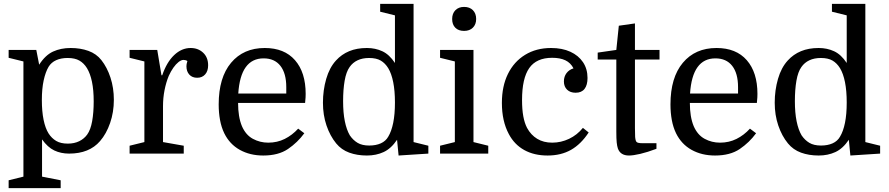

<svg xmlns="http://www.w3.org/2000/svg" viewBox="-20 -800 4629 1000"><path d="M199 120 296 139V180H25V139L102 120V-480L25 -499V-540H169L184 -463Q216 -513 256.5 -531.5Q297 -550 348 -550Q399 -550 440.5 -535Q482 -520 508 -487Q538 -449 555.5 -395.5Q573 -342 573 -280Q573 -216 553.5 -159.5Q534 -103 501 -65Q445 0 340 0Q297 0 262.5 -16.5Q228 -33 199 -74ZM198 -279Q198 -220 207 -176Q216 -132 233 -105Q249 -80 272.5 -66Q296 -52 333 -52Q367 -52 392.5 -64.5Q418 -77 434 -99Q452 -124 460 -169Q468 -214 468 -272Q468 -331 459 -374Q450 -417 433 -445Q417 -471 393.5 -484.5Q370 -498 332 -498Q298 -498 272.5 -486.5Q247 -475 233 -452Q217 -425 207.5 -381.5Q198 -338 198 -279Z M956 -482Q952 -485 946.5 -486.5Q941 -488 936 -488Q924 -488 910 -477Q896 -466 883 -447.5Q870 -429 859 -405Q845 -371 837 -330.5Q829 -290 829 -247V-60L937 -41V0H655V-41L732 -60V-480L655 -499V-540H799L821 -408H825Q848 -476 887 -513Q926 -550 973 -550Q1012 -550 1038 -525.5Q1064 -501 1064 -460Q1064 -430 1048.5 -412.5Q1033 -395 1007 -395Q981 -395 966 -411.5Q951 -428 951 -455Q951 -461 952 -466.5Q953 -472 956 -482Z M1569 -264H1220Q1220 -191 1240 -143Q1260 -97 1297 -77Q1334 -57 1377 -57Q1424 -57 1463 -76.5Q1502 -96 1533 -130L1565 -106Q1530 -58 1480 -24Q1430 10 1351 10Q1282 10 1229 -19.5Q1176 -49 1148 -106Q1133 -137 1126 -175Q1119 -213 1119 -256Q1119 -396 1183.5 -473Q1248 -550 1359 -550Q1461 -550 1516.5 -486.5Q1572 -423 1572 -311Q1572 -301 1571.5 -292.5Q1571 -284 1569 -264ZM1353 -496Q1233 -496 1221 -313H1471V-346Q1471 -418 1440.5 -457Q1410 -496 1353 -496Z M1662 -265Q1662 -330 1679 -389Q1696 -448 1730 -485Q1759 -517 1799 -533.5Q1839 -550 1891 -550Q1935 -550 1971.5 -533Q2008 -516 2037 -472V-720L1960 -739V-780H2134V-60L2211 -41V0L2056 10L2048 -72Q2017 -26 1978 -8Q1939 10 1891 10Q1840 10 1799 -5Q1758 -20 1731 -53Q1699 -92 1680.5 -146.5Q1662 -201 1662 -265ZM2037 -266Q2037 -327 2028 -372Q2019 -417 2002 -445Q1986 -471 1963 -484.5Q1940 -498 1902 -498Q1868 -498 1842.5 -486Q1817 -474 1801 -451Q1783 -426 1775 -379.5Q1767 -333 1767 -273Q1767 -213 1776 -168.5Q1785 -124 1802 -95Q1819 -70 1842.5 -56Q1866 -42 1903 -42Q1938 -42 1963.5 -53.5Q1989 -65 2002 -88Q2019 -116 2028 -160.5Q2037 -205 2037 -266Z M2349 -480 2272 -499V-540H2446V-60L2523 -41V0H2272V-41L2349 -60ZM2335 -701Q2335 -730 2352 -747Q2369 -764 2397 -764Q2426 -764 2443 -747Q2460 -730 2460 -701Q2460 -673 2443 -656Q2426 -639 2397 -639Q2368 -639 2351.5 -655.5Q2335 -672 2335 -701Z M2850 -550Q2908 -550 2950.5 -530.5Q2993 -511 3016.5 -476Q3040 -441 3040 -394Q3040 -357 3024.5 -337Q3009 -317 2978 -317Q2950 -317 2933.5 -333Q2917 -349 2917 -376Q2917 -401 2930.5 -419Q2944 -437 2967 -444Q2952 -473 2924.5 -486Q2897 -499 2856 -499Q2774 -499 2736.5 -445.5Q2699 -392 2699 -279Q2699 -230 2705.5 -194.5Q2712 -159 2725 -134Q2745 -97 2778 -77Q2811 -57 2856 -57Q2902 -57 2944 -77Q2986 -97 3016 -134L3046 -110Q3006 -49 2954 -19.5Q2902 10 2832 10Q2762 10 2710.5 -18.5Q2659 -47 2630 -102Q2594 -169 2594 -264Q2594 -351 2625.5 -415Q2657 -479 2715 -514.5Q2773 -550 2850 -550Z M3093 -490V-526L3190 -540L3203 -666L3287 -678V-540H3415V-490H3287V-133Q3287 -99 3288 -86.5Q3289 -74 3292 -66Q3295 -59 3303 -56.5Q3311 -54 3329 -54H3399V-25Q3351 -7 3314.5 1.5Q3278 10 3256 10Q3211 10 3198 -27Q3194 -39 3192 -58Q3190 -77 3190 -114V-490Z M3922 -264H3573Q3573 -191 3593 -143Q3613 -97 3650 -77Q3687 -57 3730 -57Q3777 -57 3816 -76.5Q3855 -96 3886 -130L3918 -106Q3883 -58 3833 -24Q3783 10 3704 10Q3635 10 3582 -19.5Q3529 -49 3501 -106Q3486 -137 3479 -175Q3472 -213 3472 -256Q3472 -396 3536.5 -473Q3601 -550 3712 -550Q3814 -550 3869.5 -486.5Q3925 -423 3925 -311Q3925 -301 3924.5 -292.5Q3924 -284 3922 -264ZM3706 -496Q3586 -496 3574 -313H3824V-346Q3824 -418 3793.5 -457Q3763 -496 3706 -496Z M4015 -265Q4015 -330 4032 -389Q4049 -448 4083 -485Q4112 -517 4152 -533.5Q4192 -550 4244 -550Q4288 -550 4324.5 -533Q4361 -516 4390 -472V-720L4313 -739V-780H4487V-60L4564 -41V0L4409 10L4401 -72Q4370 -26 4331 -8Q4292 10 4244 10Q4193 10 4152 -5Q4111 -20 4084 -53Q4052 -92 4033.5 -146.5Q4015 -201 4015 -265ZM4390 -266Q4390 -327 4381 -372Q4372 -417 4355 -445Q4339 -471 4316 -484.5Q4293 -498 4255 -498Q4221 -498 4195.5 -486Q4170 -474 4154 -451Q4136 -426 4128 -379.5Q4120 -333 4120 -273Q4120 -213 4129 -168.5Q4138 -124 4155 -95Q4172 -70 4195.5 -56Q4219 -42 4256 -42Q4291 -42 4316.5 -53.5Q4342 -65 4355 -88Q4372 -116 4381 -160.5Q4390 -205 4390 -266Z"/></svg>

Font: Domine
Style: Regular
Weight: 400
Designer: Pablo Impallari, Rodrigo Fuenzalida, Brenda Gallo
Foundry: Pablo Impallari, Rodrigo Fuenzalida, Brenda Gallo
Version: Version 2.000;September 19, 2022;FontCreator 14.0.0.2877 64-